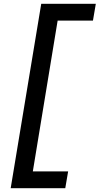

<svg xmlns="http://www.w3.org/2000/svg" viewBox="-20 -843 540 1006"><path d="M36 143 196 -823H482L467 -735H282L152 55H337L322 143Z"/></svg>

Font: Iosevka Semibold
Style: Italic
Weight: 600
Italic angle: -9°
Monospace: yes
Designer: Belleve Invis
Foundry: Belleve Invis
Version: Version 32.5.0; ttfautohint (v1.8.4)